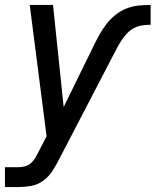

<svg xmlns="http://www.w3.org/2000/svg" viewBox="-41 -540 628 775"><path d="M-21 215V135H34Q47 135 61 131Q75 127 85.5 117Q96 107 103 94.5Q110 82 116 70L147 10L79 -520H173L216 -108L336 -353Q347 -376 359.5 -398.5Q372 -421 388 -442Q404 -463 424.5 -479.5Q445 -496 469 -505.5Q493 -515 517.5 -517.5Q542 -520 567 -520V-440Q550 -440 533 -437.5Q516 -435 500.5 -427Q485 -419 472.5 -406Q460 -393 450 -378Q440 -363 432 -347.5Q424 -332 416 -317L196 106Q184 130 169 152.5Q154 175 132 190.5Q110 206 84.5 210.5Q59 215 34 215Z"/></svg>

Font: Iosevka SS04 Medium
Style: Italic
Weight: 500
Italic angle: -9°
Monospace: yes
Designer: Belleve Invis
Foundry: Belleve Invis
Version: Version 19.0.0; ttfautohint (v1.8.4)